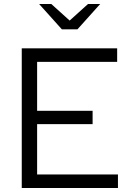

<svg xmlns="http://www.w3.org/2000/svg" viewBox="-20 -942 659 962"><path d="M89 0V-700H567V-632H166V-387H444V-320H166V-68H571V0ZM237 -922 329 -839 421 -922H482L368 -795H290L176 -922Z"/></svg>

Font: Red Hat Text VF
Style: Regular
Weight: 300
Designer: Pentagram, MCKL
Foundry: Pentagram, MCKL
Version: Version 1.023